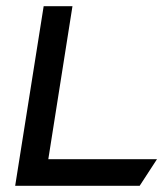

<svg xmlns="http://www.w3.org/2000/svg" viewBox="-20 -600 527 620"><path d="M29 0H431L487 -86H136L214 -580H121Z"/></svg>

Font: Charger Sport
Style: BdExtObl
Weight: 700
Designer: Jasper
Foundry: Cannot Into Space Fonts
Version: Version 1.1